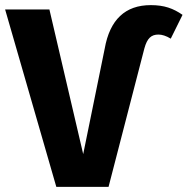

<svg xmlns="http://www.w3.org/2000/svg" viewBox="-33 -730 733 750"><path d="M187 0H391L531 -541C542 -581 558 -595 586 -595C600 -595 616 -590 634 -579L680 -672C644 -697 609 -710 556 -710C456 -710 396 -653 376 -540L292 -128L160 -693H-13Z"/></svg>

Font: Fira Sans
Style: Bold
Weight: 700
Designer: Carrois Corporate & Edenspiekermann AG
Foundry: Carrois Corporate GbR & Edenspiekermann AG
Version: Version 4.203